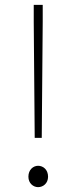

<svg xmlns="http://www.w3.org/2000/svg" viewBox="-20 -758 315 791"><path d="M123 -190H152L156 -668V-738H119V-668ZM137 13C158 13 178 -3 178 -30C178 -59 158 -75 137 -75C117 -75 97 -59 97 -30C97 -3 117 13 137 13Z"/></svg>

Font: Harano Aji Gothic TW ExtraLight
Style: Regular
Weight: 250
Foundry: Masamichi Hosoda
Version: HaranoAjiGothicTW-ExtraLight version 20230610;ttx 4.39.4